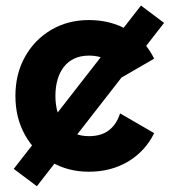

<svg xmlns="http://www.w3.org/2000/svg" viewBox="-20 -591 601 675"><path d="M475.6 -571.5 28.3 2.7 109.6 63.7 556.8 -510.5ZM174.8 -253.9Q174.8 -285.1 182.3 -311Q189.7 -336.9 204.5 -355.9Q219.3 -374.9 241.5 -385.2Q263.6 -395.5 292.6 -395.5Q336.1 -395.5 363.2 -374.8Q390.2 -354 402.1 -315.4L522 -384.8Q490.5 -449 430.4 -484.8Q370.3 -520.5 292.6 -520.5Q218.4 -520.5 160 -486Q101.6 -451.6 67.9 -391.4Q34.2 -331.2 34.2 -253.9Q34.2 -176.6 67.9 -116.4Q101.6 -56.2 160 -21.8Q218.4 12.7 292.6 12.7Q370.3 12.7 430.4 -23.1Q490.5 -59 522 -123L402.1 -192.4Q390.2 -154.1 363.2 -133.2Q336.1 -112.3 292.6 -112.3Q263.6 -112.3 241.5 -122.6Q219.3 -132.9 204.5 -151.9Q189.7 -170.9 182.3 -196.9Q174.8 -222.9 174.8 -253.9Z"/></svg>

Font: Giphurs SC
Style: Regular
Weight: 400
Version: Version 0.920